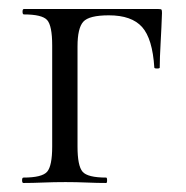

<svg xmlns="http://www.w3.org/2000/svg" viewBox="-20 -406 412 426"><path d="M331.2 -386Q337.4 -386 338.4 -384.5Q339.4 -383 339.4 -377Q338.4 -347 336.4 -311.5Q334.4 -276 334.4 -256Q334.4 -254 328.5 -254Q322.6 -254 322.4 -256Q318.4 -320.2 295.2 -346.1Q272 -372 221.6 -372Q177.6 -372 164.8 -357.8Q152 -343.6 152 -303V-81Q152 -38 163.2 -25Q174.4 -12 215.6 -12Q217.6 -12 217.6 -6Q217.6 0 215.6 0Q196.2 0 172.7 -1Q149.2 -2 125.4 -2Q99.8 -2 75.7 -1Q51.6 0 32 0Q29 0 29 -6Q29 -12 32 -12Q73.4 -12 84.6 -25Q95.8 -38 95.8 -81V-305Q95.8 -349 84.6 -361.5Q73.4 -374 33 -374Q30 -374 30 -380Q30 -386 33 -386Z"/></svg>

Font: Cormorant Garamond Light
Style: Regular
Weight: 300
Designer: Christian Thalmann (Catharsis Fonts)
Foundry: Catharsis Fonts
Version: Version 4.001